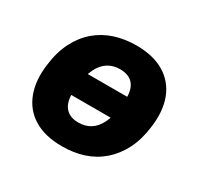

<svg xmlns="http://www.w3.org/2000/svg" viewBox="-118 -649 827 801"><g transform="rotate(30 296.0 -249.0)"><path d="M266 11Q184 11 130.5 -21.5Q77 -54 54.5 -114Q32 -174 43 -253Q51 -318 75.5 -366Q100 -414 137.5 -446Q175 -478 223 -493.5Q271 -509 326 -509Q408 -509 461.5 -476.5Q515 -444 537.5 -385Q560 -326 549 -246Q541 -181 516.5 -133Q492 -85 454.5 -52.5Q417 -20 369.5 -4.5Q322 11 266 11ZM275 -109Q309 -109 333.5 -124.5Q358 -140 374 -172.5Q390 -205 396 -255Q406 -325 385.5 -357Q365 -389 316 -389Q284 -389 259 -373.5Q234 -358 218 -325.5Q202 -293 196 -243Q186 -174 207 -141.5Q228 -109 275 -109ZM141 -194 159 -304H451L433 -194Z"/></g></svg>

Font: Nunito Sans 10pt SemiCondensed Black
Style: Italic
Weight: 900
Width: 4
Italic angle: -9°
Designer: Vernon Adams
Foundry: Vernon Adams
Version: Version 3.101;gftools[0.9.27]